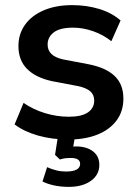

<svg xmlns="http://www.w3.org/2000/svg" viewBox="-20 -535 541 750"><path d="M248 10Q183 10 128.5 -5.5Q74 -21 37 -49L72 -133Q110 -107 156 -93Q202 -79 249 -79Q299 -79 323.5 -96Q348 -113 348 -142Q348 -165 332.5 -178.5Q317 -192 283 -199L183 -218Q119 -232 85.5 -266Q52 -300 52 -355Q52 -402 77.5 -438Q103 -474 150.5 -494.5Q198 -515 262 -515Q318 -515 367.5 -500Q417 -485 451 -455L415 -374Q384 -399 344 -413Q304 -427 266 -427Q214 -427 190 -408.5Q166 -390 166 -361Q166 -339 180.5 -324.5Q195 -310 226 -303L326 -284Q393 -271 427.5 -238.5Q462 -206 462 -150Q462 -100 435 -64Q408 -28 360 -9Q312 10 248 10ZM249 195Q219 195 192.5 189.5Q166 184 146 174L164 118Q182 126 200 130.5Q218 135 238 135Q265 135 279 127.5Q293 120 293 105Q293 82 256 82Q246 82 236.5 83Q227 84 214 88L195 70L209 -20H276L263 56L231 45Q242 41 254.5 39Q267 37 277 37Q318 37 343 56Q368 75 368 109Q368 148 335 171.5Q302 195 249 195Z"/></svg>

Font: Mulish ExtraLight
Style: Bold
Weight: 700
Version: Version 3.603